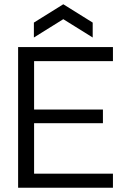

<svg xmlns="http://www.w3.org/2000/svg" viewBox="-20 -881 580 901"><path d="M65 0V-660H140V0ZM96 0V-66H510V0ZM96 -303V-367H463V-303ZM96 -594V-660H510V-594ZM139 -705V-775L277 -861L415 -775V-705L277 -791Z"/></svg>

Font: Bricolage Grotesque 72pt Light
Style: Regular
Weight: 300
Designer: Mathieu Triay
Foundry: Atelier Triay
Version: Version 1.001;gftools[0.9.33.dev8+g029e19f]